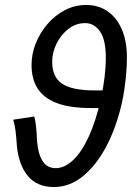

<svg xmlns="http://www.w3.org/2000/svg" viewBox="-20 -741 546 773"><path d="M197 12Q130 12 93 -31.5Q56 -75 48 -153Q46 -187 42.5 -214.5Q39 -242 33 -259L118 -272Q122 -259 125 -232.5Q128 -206 129 -174Q134 -118 152.5 -91Q171 -64 204 -64Q240 -64 274.5 -96.5Q309 -129 338 -192.5Q367 -256 387 -347Q396 -389 401 -430Q406 -471 406 -509Q406 -581 382.5 -614.5Q359 -648 323 -648Q286 -648 256 -625Q226 -602 208 -566Q190 -530 190 -492Q190 -431 230 -404Q270 -377 361 -377H409L399 -306H347Q260 -306 207.5 -326.5Q155 -347 131 -385.5Q107 -424 107 -479Q107 -524 124 -566.5Q141 -609 171 -644Q201 -679 241 -700Q281 -721 327 -721Q377 -721 414 -695Q451 -669 471 -621.5Q491 -574 491 -510Q491 -482 488.5 -450Q486 -418 481.5 -386.5Q477 -355 471 -328Q449 -230 409 -153.5Q369 -77 315 -32.5Q261 12 197 12Z"/></svg>

Font: Source Sans 3 Medium
Style: Italic
Weight: 500
Italic angle: -11°
Designer: Paul D. Hunt
Foundry: Adobe
Version: Version 3.052;hotconv 1.1.0;makeotfexe 2.6.0